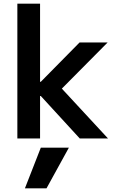

<svg xmlns="http://www.w3.org/2000/svg" viewBox="-20 -750 640 1040"><path d="M232 270H115L201 50H353ZM74 0V-730H197V-307H201L411 -520H563L315 -270L565 0H412L201 -230H197V0Z"/></svg>

Font: M PLUS Code Latin Expanded SemiBold
Style: Regular
Weight: 600
Width: 7
Designer: Coji Morishita
Foundry: UNDERFOREST DESIGN
Version: Version 1.002; ttfautohint (v1.8.3)